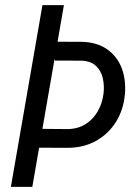

<svg xmlns="http://www.w3.org/2000/svg" viewBox="-20 -731 540 751"><path d="M146 -710.9H230L106.4 0H22.5ZM166.5 -567.9 302.2 -567.4Q360.4 -565.4 399.2 -538.1Q438 -510.7 455.6 -465.6Q473.1 -420.4 468.8 -364.3Q463.4 -301.8 433.6 -254.2Q403.8 -206.5 354.5 -179.4Q305.2 -152.3 242.2 -152.8L116.2 -153.3L129.4 -227.1L244.1 -226.1Q284.2 -226.6 314 -245.1Q343.8 -263.7 361.8 -294.7Q379.9 -325.7 384.8 -363.8Q388.7 -395 382.3 -424.1Q376 -453.1 356.2 -472.4Q336.4 -491.7 300.8 -493.7L195.3 -494.1Z"/></svg>

Font: Roboto Condensed
Style: Italic
Weight: 400
Italic angle: -12°
Designer: Christian Robertson
Foundry: Google
Version: Version 3.0